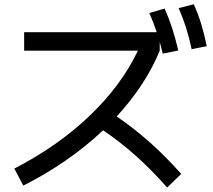

<svg xmlns="http://www.w3.org/2000/svg" viewBox="-20 -838 978 881"><path d="M612.8 -605.5H90.8V-690.4H699.2Q684.6 -734.4 665 -778.3L735.4 -798.8Q755.4 -753.4 770.3 -707.5Q785.2 -661.6 797.9 -606.4L726.6 -591.8Q719.7 -622.1 712.9 -645.5V-605.5Q649.4 -449.7 515.6 -303.7Q597.2 -247.6 669.4 -183.1Q741.7 -118.7 811.5 -40L747.1 22.5Q675.3 -58.6 605 -121.6Q534.7 -184.6 453.1 -240.2Q375 -166.5 282.5 -102.3Q189.9 -38.1 86.9 13.7L45.9 -64.5Q245.6 -167.5 391.4 -306.9Q537.1 -446.3 612.8 -605.5ZM799.8 -800.8 869.1 -818.4Q889.2 -773.9 903.3 -727.8Q917.5 -681.6 928.7 -626L859.4 -612.3Q847.7 -667 833.5 -711.7Q819.3 -756.3 799.8 -800.8Z"/></svg>

Font: Pretendard JP Medium
Style: Regular
Weight: 500
Designer: Base glyphs from Inter by Rasmus Andersson; Hangeul glyphs from Noto Sans CJK(Source Han Sans) by Jang Soo-young and Kan
Foundry: Kil Hyung-jin
Version: Version 1.309